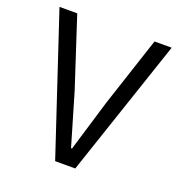

<svg xmlns="http://www.w3.org/2000/svg" viewBox="-127 -807 862 915"><g transform="rotate(20 304.5 -349.0)"><path d="M354 0H252L20 -698H110L225 -346L302 -84H307L386 -346L502 -698H589Z"/></g></svg>

Font: IBM Plex Sans
Style: Regular
Weight: 400
Designer: Mike Abbink, Paul van der Laan, Pieter van Rosmalen
Foundry: Bold Monday
Version: Version 3.201